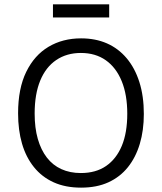

<svg xmlns="http://www.w3.org/2000/svg" viewBox="-20 -848 743 881"><path d="M352 13Q280 13 226 -11.5Q172 -36 135.5 -81.5Q99 -127 81 -189Q63 -251 63 -328Q63 -442 100.5 -518.5Q138 -595 203 -633.5Q268 -672 352 -672Q418 -672 470.5 -649Q523 -626 561 -581Q599 -536 619.5 -471.5Q640 -407 640 -325Q640 -250 621.5 -188Q603 -126 567 -81Q531 -36 477.5 -11.5Q424 13 352 13ZM351 -54Q420 -54 467 -86.5Q514 -119 539 -179Q564 -239 564 -326Q564 -413 538.5 -475.5Q513 -538 465.5 -571.5Q418 -605 351 -605Q286 -605 238 -572.5Q190 -540 164.5 -478Q139 -416 139 -327Q139 -261 153.5 -210.5Q168 -160 195 -125Q222 -90 261.5 -72Q301 -54 351 -54ZM223 -768V-828H481V-768Z"/></svg>

Font: Bricolage Grotesque 24pt Light
Style: Regular
Weight: 300
Designer: Mathieu Triay
Foundry: Atelier Triay
Version: Version 1.001;gftools[0.9.33.dev8+g029e19f]